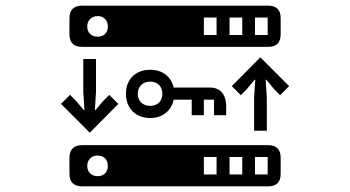

<svg xmlns="http://www.w3.org/2000/svg" viewBox="-20 -725 1240 680"><path d="M289 -137C289 -160 304 -174 326 -174C348 -174 362 -160 362 -137C362 -116 348 -101 326 -101C304 -101 289 -116 289 -137ZM747 -169V-107H702V-169ZM838 -169V-107H793V-169ZM928 -169V-107H883V-169ZM512 -436C538 -436 555 -419 555 -393C555 -367 538 -350 512 -350C486 -350 468 -367 468 -393C468 -419 486 -436 512 -436ZM289 -631C289 -653 304 -668 326 -668C348 -668 362 -653 362 -631C362 -609 348 -595 326 -595C304 -595 289 -609 289 -631ZM747 -663V-601H702V-663ZM838 -663V-601H793V-663ZM928 -663V-601H883V-663ZM226 -110C226 -80 241 -65 271 -65H929C960 -65 974 -80 974 -110V-166C974 -195 960 -211 929 -211H271C241 -211 226 -195 226 -166ZM399 -357 367 -389 346 -368 318 -335H316L320 -399V-516H275V-399L279 -335H277L249 -368L228 -389L196 -357L298 -255ZM512 -478C460 -478 426 -444 426 -393C426 -342 460 -307 512 -307C556 -307 587 -333 595 -372H659V-317H702V-372H738V-317H781V-348C781 -392 759 -415 723 -415H595C586 -454 555 -478 512 -478ZM801 -420 833 -388 854 -409 882 -443 884 -442 880 -378V-262H925V-378L921 -442L923 -443L951 -409L972 -388L1004 -420L902 -522ZM226 -604C226 -574 241 -559 271 -559H929C960 -559 974 -574 974 -604V-660C974 -690 960 -705 929 -705H271C241 -705 226 -690 226 -660Z"/></svg>

Font: CryptoKit_GRILLE 1.4
Style: Regular
Weight: 400
Monospace: yes
Designer: Oceane Juvin
Foundry: http://www.head-geneve.ch
Version: Version 1.004